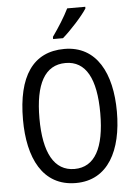

<svg xmlns="http://www.w3.org/2000/svg" viewBox="-62 -990 743 1047"><g transform="rotate(-5 309.5 -466.5)"><path d="M445 -934V-943H346C324 -898 290 -844 255 -795V-783H309C351 -819 420 -894 445 -934ZM567 -358C567 -568 488 -724 311 -724C139 -724 53 -596 53 -359C53 -151 128 10 311 10C488 10 567 -148 567 -358ZM143 -358C143 -546 197 -647 311 -647C422 -647 476 -547 476 -358C476 -168 421 -67 310 -67C199 -67 143 -170 143 -358Z"/></g></svg>

Font: Noto Sans Lao Looped Condensed
Style: Regular
Weight: 400
Width: 3
Designer: Mark Frömberg, Ben Mitchell
Foundry: The Fontpad Ltd
Version: Version 1.002